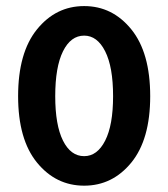

<svg xmlns="http://www.w3.org/2000/svg" viewBox="-20 -584 540 616"><path d="M38.1 -275.4Q38.1 -415 98.6 -489.7Q159.2 -564.5 250 -564.5Q340.8 -564.5 401.4 -489.7Q461.9 -415 461.9 -275.4Q461.9 -136.7 401.4 -62.5Q340.8 11.7 250 11.7Q159.2 11.7 98.6 -62.5Q38.1 -136.7 38.1 -275.4ZM250 -83Q292 -83 317.4 -132.8Q342.8 -182.6 342.8 -275.4Q342.8 -369.1 317.4 -419.4Q292 -469.7 250 -469.7Q207 -469.7 182.1 -419.4Q157.2 -369.1 157.2 -275.4Q157.2 -182.6 182.1 -132.8Q207 -83 250 -83Z"/></svg>

Font: GenEi Gothic M SemiBold
Style: Regular
Weight: 500
Designer: o_tamon (Modified); [Source Han Sans]
Ryoko NISHIZUKA  (kana & ideographs); Paul D. Hunt (Latin, Greek & Cyrillic); Wenl
Version: Version 1.1a;Original Version 1.004